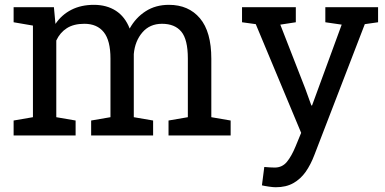

<svg xmlns="http://www.w3.org/2000/svg" viewBox="-20 -558 1587 791"><path d="M211.9 -391.1V-75.2L291.5 -61.5V0H36.1V-61.5L115.7 -75.2V-452.6L36.1 -466.3V-528.3H202.1L208.5 -459.5Q233.9 -497.1 273.9 -517.6Q314 -538.1 366.7 -538.1Q419.4 -538.1 457.3 -513.7Q495.1 -489.3 514.2 -440.4Q539.1 -485.4 580.1 -511.7Q621.1 -538.1 675.8 -538.1Q756.8 -538.1 803.7 -482.7Q850.6 -427.2 850.6 -315.9V-75.2L930.2 -61.5V0H674.3V-61.5L753.9 -75.2V-316.9Q753.9 -395 727.1 -427.5Q700.2 -460 647.5 -460Q597.2 -460 566.7 -424.6Q536.1 -389.2 531.2 -335.4V-75.2L610.8 -61.5V0H355.5V-61.5L435.1 -75.2V-316.9Q435.1 -391.1 407.5 -425.5Q379.9 -460 327.6 -460Q283.7 -460 255.4 -441.9Q227.1 -423.8 211.9 -391.1Z M1116.2 213.4Q1105 213.4 1086.9 210.7Q1068.8 208 1059.1 205.6L1068.8 129.9Q1077.1 130.9 1091.8 131.6Q1106.4 132.3 1111.8 132.3Q1142.6 132.3 1161.9 108.9Q1181.2 85.4 1197.8 44.9L1220.7 -10.7L1033.7 -458.5L977.1 -466.3V-528.3H1198.7V-466.3L1134.8 -456.5L1237.8 -192.4L1262.7 -123.5H1265.6L1387.7 -456.5L1320.3 -466.3V-528.3H1537.6V-466.3L1482.9 -458.5L1274.9 81.1Q1260.3 119.6 1239.7 149.4Q1218.8 179.2 1188.7 196.3Q1158.7 213.4 1116.2 213.4Z"/></svg>

Font: Suwannaphum
Style: Regular
Weight: 400
Designer: Danh Hong
Version: Version 8.002; ttfautohint (v1.8.3)